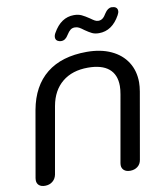

<svg xmlns="http://www.w3.org/2000/svg" viewBox="-100 -1019 938 1109"><g transform="rotate(-10 369.0 -464.5)"><path d="M26 -31Q26 -39 27 -43L95 -431Q120 -568 208.5 -639Q297 -710 444 -710Q526 -710 586.5 -682Q647 -654 679.5 -603Q712 -552 712 -484Q712 -461 707 -431L639 -43Q635 -18 617 -4Q599 10 573 10Q550 10 537 -1.5Q524 -13 524 -32Q524 -39 525 -43L594 -434Q599 -462 599 -483Q599 -550 557.5 -584.5Q516 -619 435 -619Q343 -619 284.5 -571Q226 -523 210 -434L141 -43Q136 -19 118 -4.5Q100 10 74 10Q51 10 38.5 -1Q26 -12 26 -31ZM278 -824Q278 -837 286 -850Q332 -932 408 -932Q434 -932 453 -923Q472 -914 497 -897Q512 -886 522 -880.5Q532 -875 543 -875Q557 -875 568 -883.5Q579 -892 590 -911Q608 -939 631 -939Q636 -939 646 -937Q665 -931 665 -912Q665 -901 657 -887Q611 -804 534 -804Q510 -804 493.5 -812Q477 -820 454 -836Q437 -849 426 -855Q415 -861 401 -861Q386 -861 375.5 -853Q365 -845 353 -826Q336 -797 312 -797Q303 -797 298 -799Q278 -805 278 -824Z"/></g></svg>

Font: Kodchasan SemiBold
Style: Italic
Weight: 600
Italic angle: -10°
Version: Version 1.000; ttfautohint (v1.6)